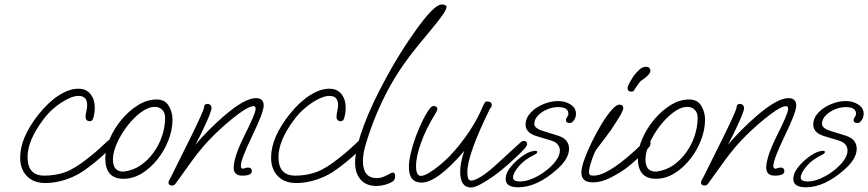

<svg xmlns="http://www.w3.org/2000/svg" viewBox="-20 -803 3875 857"><path d="M183 14Q130 14 100 -17Q70 -48 70 -100Q70 -190 155 -296Q199 -350 244.5 -378.5Q290 -407 330 -407Q365 -407 384 -383Q403 -359 403 -323Q403 -301 397 -278Q393 -262 381 -262Q362 -262 362 -283Q362 -292 365.5 -306.5Q369 -321 369 -335Q369 -375 330 -375Q309 -375 279.5 -360Q250 -345 221 -320.5Q192 -296 170 -265Q103 -174 103 -102Q103 -19 178 -19Q225 -19 268 -33.5Q311 -48 369 -94Q405 -122 423 -139Q441 -156 462 -175Q468 -179 473 -179Q478 -179 483 -176Q488 -173 488 -167Q488 -156 468 -136Q451 -120 432 -102.5Q413 -85 372 -54Q328 -20 278.5 -3Q229 14 183 14Z M531 -5Q450 -5 450 -96Q450 -138 470 -184Q490 -230 523 -269.5Q556 -309 596.5 -334Q637 -359 679 -359Q716 -359 733 -331Q750 -303 750 -269Q750 -224 732 -177.5Q714 -131 683 -92Q652 -53 613 -29Q574 -5 531 -5ZM530 -37Q536 -37 537 -38Q576 -43 609 -66Q642 -89 666.5 -123.5Q691 -158 704 -198Q717 -238 717 -277Q717 -300 704 -313Q691 -326 671 -326Q642 -326 609.5 -302Q577 -278 548.5 -241Q520 -204 502 -163.5Q484 -123 484 -91Q484 -37 530 -37Z M748 25Q732 25 732 12Q732 7 736 -0.5Q740 -8 743 -13L833 -194Q891 -312 891 -325Q891 -339 905 -339Q924 -339 924 -319Q924 -312 915 -289Q906 -266 892 -237Q868 -185 852 -157Q882 -192 913 -223Q944 -254 976 -282Q1071 -365 1122 -365Q1157 -365 1157 -332Q1157 -302 1106 -197Q1055 -91 1055 -63Q1055 -50 1064 -50Q1067 -50 1073.5 -52.5Q1080 -55 1087 -55Q1104 -55 1104 -39Q1104 -19 1061 -19Q1041 -19 1032 -28.5Q1023 -38 1023 -54Q1023 -102 1072 -200Q1121 -297 1121 -317Q1121 -329 1112 -329Q1090 -329 1041 -292Q988 -252 935 -200Q882 -148 834 -81L764 16Q758 25 748 25Z M1303 14Q1250 14 1220 -17Q1190 -48 1190 -100Q1190 -190 1275 -296Q1319 -350 1364.5 -378.5Q1410 -407 1450 -407Q1485 -407 1504 -383Q1523 -359 1523 -323Q1523 -301 1517 -278Q1513 -262 1501 -262Q1482 -262 1482 -283Q1482 -292 1485.5 -306.5Q1489 -321 1489 -335Q1489 -375 1450 -375Q1429 -375 1399.5 -360Q1370 -345 1341 -320.5Q1312 -296 1290 -265Q1223 -174 1223 -102Q1223 -19 1298 -19Q1345 -19 1388 -33.5Q1431 -48 1489 -94Q1525 -122 1543 -139Q1561 -156 1582 -175Q1588 -179 1593 -179Q1598 -179 1603 -176Q1608 -173 1608 -167Q1608 -156 1588 -136Q1571 -120 1552 -102.5Q1533 -85 1492 -54Q1448 -20 1398.5 -3Q1349 14 1303 14Z M1660 27Q1614 27 1589.5 -1.5Q1565 -30 1565 -77Q1565 -111 1577 -159Q1598 -240 1648 -347Q1687 -428 1732 -506.5Q1777 -585 1831 -661Q1917 -783 1951 -783Q1973 -783 1973 -771Q1973 -754 1917 -686L1847 -601Q1756 -491 1698.5 -376Q1641 -261 1609 -146Q1600 -113 1600 -84Q1600 -8 1662 -8Q1684 -8 1707 -21Q1730 -33 1732 -33Q1744 -33 1744 -16Q1744 -1 1733 7Q1699 27 1660 27Z M2083 34Q2034 34 2034 -37Q2034 -75 2052 -129Q1931 12 1862 12Q1805 12 1805 -57Q1805 -83 1813.5 -119.5Q1822 -156 1836.5 -195Q1851 -234 1868 -268Q1885 -302 1902 -323Q1908 -330 1917 -330Q1922 -330 1927 -326.5Q1932 -323 1932 -316Q1932 -310 1925 -299Q1880 -225 1861 -170Q1837 -107 1837 -61Q1837 -18 1859 -18Q1873 -18 1896 -32Q1919 -46 1943.5 -66.5Q1968 -87 1986 -105Q2036 -158 2076 -218Q2094 -246 2108.5 -272.5Q2123 -299 2135 -328Q2140 -339 2143.5 -344.5Q2147 -350 2154 -350Q2175 -350 2175 -334Q2175 -324 2168 -320Q2066 -113 2066 -35Q2066 -14 2070 -5.5Q2074 3 2084 3Q2098 3 2127.5 -15Q2157 -33 2197 -70L2302 -166Q2310 -174 2317 -174Q2333 -174 2333 -159Q2333 -146 2270 -89Q2243 -64 2222 -47Q2201 -30 2183 -17Q2149 7 2123 20.5Q2097 34 2083 34Z M2293 33Q2237 33 2237 -4Q2237 -27 2253.5 -50Q2270 -73 2293 -92Q2316 -111 2336 -121Q2342 -124 2352.5 -127Q2363 -130 2370 -130Q2378 -130 2378 -124Q2378 -119 2367 -113Q2321 -91 2295.5 -60.5Q2270 -30 2270 -11Q2270 7 2301 7Q2327 7 2357.5 -6Q2388 -19 2415.5 -40Q2443 -61 2461 -85Q2479 -109 2479 -131Q2479 -146 2469.5 -158Q2460 -170 2439 -176L2373 -196Q2348 -204 2337 -217Q2326 -230 2326 -246Q2326 -276 2348.5 -300Q2371 -324 2405 -338Q2439 -352 2471 -352Q2503 -352 2527 -336.5Q2551 -321 2551 -295Q2551 -280 2542.5 -267Q2534 -254 2523 -254Q2506 -254 2506 -268Q2506 -273 2511.5 -280.5Q2517 -288 2517 -295Q2517 -325 2471 -325Q2446 -325 2421.5 -314.5Q2397 -304 2381 -287Q2365 -270 2365 -250Q2365 -230 2405 -218L2469 -198Q2498 -189 2509 -173.5Q2520 -158 2520 -139Q2520 -94 2465 -46Q2376 33 2293 33Z M2798 -394Q2781 -394 2781 -411Q2781 -416 2788 -429.5Q2795 -443 2804 -457Q2813 -471 2818 -476Q2835 -495 2844.5 -500Q2854 -505 2862 -505Q2883 -505 2883 -486Q2883 -479 2874.5 -469.5Q2866 -460 2855 -452Q2839 -442 2835 -436L2813 -405Q2812 -401 2808.5 -397.5Q2805 -394 2798 -394ZM2628 11Q2600 11 2587.5 0Q2575 -11 2575 -33Q2575 -54 2588 -90.5Q2601 -127 2621.5 -169Q2642 -211 2665 -249Q2688 -287 2709.5 -311.5Q2731 -336 2744 -336Q2762 -336 2762 -320Q2762 -310 2745 -282Q2728 -254 2708 -224Q2700 -213 2686 -194Q2672 -175 2659 -158.5Q2646 -142 2642 -136Q2632 -121 2621 -87Q2609 -53 2609 -35Q2609 -27 2612.5 -23Q2616 -19 2629 -19Q2654 -19 2685 -35Q2716 -51 2748 -75.5Q2780 -100 2808.5 -126Q2837 -152 2857 -171Q2861 -175 2869 -175Q2884 -175 2884 -163Q2884 -152 2870 -138Q2843 -111 2820 -90Q2797 -69 2776 -53Q2743 -29 2703 -9Q2663 11 2628 11Z M2908 -5Q2827 -5 2827 -96Q2827 -138 2847 -184Q2867 -230 2900 -269.5Q2933 -309 2973.5 -334Q3014 -359 3056 -359Q3093 -359 3110 -331Q3127 -303 3127 -269Q3127 -224 3109 -177.5Q3091 -131 3060 -92Q3029 -53 2990 -29Q2951 -5 2908 -5ZM2907 -37Q2913 -37 2914 -38Q2953 -43 2986 -66Q3019 -89 3043.5 -123.5Q3068 -158 3081 -198Q3094 -238 3094 -277Q3094 -300 3081 -313Q3068 -326 3048 -326Q3019 -326 2986.5 -302Q2954 -278 2925.5 -241Q2897 -204 2879 -163.5Q2861 -123 2861 -91Q2861 -37 2907 -37Z M3125 25Q3109 25 3109 12Q3109 7 3113 -0.5Q3117 -8 3120 -13L3210 -194Q3268 -312 3268 -325Q3268 -339 3282 -339Q3301 -339 3301 -319Q3301 -312 3292 -289Q3283 -266 3269 -237Q3245 -185 3229 -157Q3259 -192 3290 -223Q3321 -254 3353 -282Q3448 -365 3499 -365Q3534 -365 3534 -332Q3534 -302 3483 -197Q3432 -91 3432 -63Q3432 -50 3441 -50Q3444 -50 3450.5 -52.5Q3457 -55 3464 -55Q3481 -55 3481 -39Q3481 -19 3438 -19Q3418 -19 3409 -28.5Q3400 -38 3400 -54Q3400 -102 3449 -200Q3498 -297 3498 -317Q3498 -329 3489 -329Q3467 -329 3418 -292Q3365 -252 3312 -200Q3259 -148 3211 -81L3141 16Q3135 25 3125 25Z M3577 33Q3521 33 3521 -4Q3521 -27 3537.5 -50Q3554 -73 3577 -92Q3600 -111 3620 -121Q3626 -124 3636.5 -127Q3647 -130 3654 -130Q3662 -130 3662 -124Q3662 -119 3651 -113Q3605 -91 3579.5 -60.5Q3554 -30 3554 -11Q3554 7 3585 7Q3611 7 3641.5 -6Q3672 -19 3699.5 -40Q3727 -61 3745 -85Q3763 -109 3763 -131Q3763 -146 3753.5 -158Q3744 -170 3723 -176L3657 -196Q3632 -204 3621 -217Q3610 -230 3610 -246Q3610 -276 3632.5 -300Q3655 -324 3689 -338Q3723 -352 3755 -352Q3787 -352 3811 -336.5Q3835 -321 3835 -295Q3835 -280 3826.5 -267Q3818 -254 3807 -254Q3790 -254 3790 -268Q3790 -273 3795.5 -280.5Q3801 -288 3801 -295Q3801 -325 3755 -325Q3730 -325 3705.5 -314.5Q3681 -304 3665 -287Q3649 -270 3649 -250Q3649 -230 3689 -218L3753 -198Q3782 -189 3793 -173.5Q3804 -158 3804 -139Q3804 -94 3749 -46Q3660 33 3577 33Z"/></svg>

Font: Oooh Baby
Style: Regular
Weight: 400
Designer: Robert E. Leuschke
Foundry: Robert E. Leuschke
Version: Version 1.011; ttfautohint (v1.8.3)